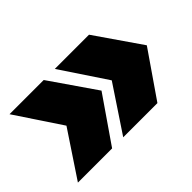

<svg xmlns="http://www.w3.org/2000/svg" viewBox="-76 -671 794 794"><g transform="rotate(-45 321.5 -274.0)"><path d="M15 -74 148 -274 15 -474H215L353 -274L215 -74ZM280 -74 413 -274 280 -474H480L618 -274L480 -74Z"/></g></svg>

Font: Montserrat Thin Black
Style: Regular
Weight: 900
Version: Version 9.000